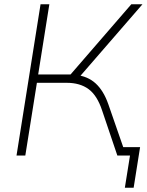

<svg xmlns="http://www.w3.org/2000/svg" viewBox="-20 -725 686 895"><path d="M562 150 586 0H543L549 -39H633L603 150ZM57 0 169 -705H210L158 -378H322L296 -363L592 -705H644L344 -359L332 -376Q389 -370 426 -336Q463 -302 485 -239L568 0H527L456 -210Q433 -280 393 -309.5Q353 -339 291 -339H152L98 0Z"/></svg>

Font: Mulish ExtraLight
Style: Italic
Weight: 200
Italic angle: -9°
Designer: Vernon Adams
Foundry: Vernon Adams
Version: Version 3.603